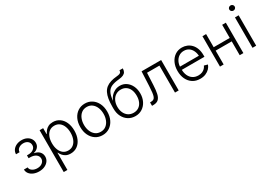

<svg xmlns="http://www.w3.org/2000/svg" viewBox="18 -1750 4158 2967"><g transform="rotate(-30 2097.5 -266.5)"><path d="M240.7 6.8Q187.5 6.8 143.8 -11.2Q100.1 -29.3 74.5 -61.8Q48.8 -94.2 48.3 -137.2H114.7Q116.2 -99.1 152.6 -74.7Q189 -50.3 240.7 -50.3Q296.4 -50.3 331.3 -79.1Q366.2 -107.9 366.2 -150.4Q366.2 -196.3 327.9 -224.4Q289.6 -252.4 226.6 -252.4H198.7V-303.7H226.6Q279.8 -303.7 315.2 -330.1Q350.6 -356.4 350.6 -399.9Q350.6 -441.4 320.6 -467.8Q290.5 -494.1 241.7 -494.1Q193.4 -494.1 159.2 -469.2Q125 -444.3 124.5 -402.8H60.5Q61.5 -446.3 85.7 -479.5Q109.9 -512.7 150.9 -531Q191.9 -549.3 242.2 -549.3Q294.4 -549.3 333.3 -529.8Q372.1 -510.3 393.6 -477.1Q415 -443.8 415 -402.8Q415 -355 385 -323.5Q355 -292 309.1 -281.7V-278.3Q369.6 -268.1 402.1 -232.9Q434.6 -197.8 434.6 -147Q434.6 -102.5 409.7 -67.9Q384.8 -33.2 341.1 -13.2Q297.4 6.8 240.7 6.8Z M562 204.1V-542.5H625.5V-438.5H632.3Q643.6 -464.4 664.3 -490Q685.1 -515.6 718.5 -532.7Q752 -549.8 800.8 -549.8Q867.2 -549.8 917.7 -514.9Q968.3 -480 996.6 -417Q1024.9 -354 1024.9 -270Q1024.9 -185.5 996.8 -122.3Q968.8 -59.1 918.2 -23.9Q867.7 11.2 800.8 11.2Q752.9 11.2 719.5 -6.1Q686 -23.4 665 -49.3Q644 -75.2 632.3 -101.6H627.4V204.1ZM792 -48.3Q845.2 -48.3 882.3 -77.6Q919.4 -106.9 938.7 -157.2Q958 -207.5 958 -270.5Q958 -333.5 938.7 -383.1Q919.4 -432.6 882.3 -461.4Q845.2 -490.2 792 -490.2Q739.3 -490.2 702.4 -462.2Q665.5 -434.1 646 -384.8Q626.5 -335.4 626.5 -270.5Q626.5 -205.6 646 -155.5Q665.5 -105.5 702.6 -76.9Q739.7 -48.3 792 -48.3Z M1371.1 11.7Q1299.8 11.7 1245.6 -24.2Q1191.4 -60.1 1160.9 -123.3Q1130.4 -186.5 1130.4 -268.6Q1130.4 -352.1 1160.9 -415.3Q1191.4 -478.5 1245.6 -514.4Q1299.8 -550.3 1371.1 -550.3Q1441.9 -550.3 1496.1 -514.4Q1550.3 -478.5 1581.1 -415.3Q1611.8 -352.1 1611.8 -268.6Q1611.8 -186.5 1581.1 -123.3Q1550.3 -60.1 1496.1 -24.2Q1441.9 11.7 1371.1 11.7ZM1371.1 -47.9Q1426.8 -47.9 1465.6 -77.9Q1504.4 -107.9 1524.9 -158Q1545.4 -208 1545.4 -268.6Q1545.4 -329.6 1524.9 -379.9Q1504.4 -430.2 1465.3 -460.2Q1426.3 -490.2 1371.1 -490.2Q1315.4 -490.2 1276.6 -460.2Q1237.8 -430.2 1217.3 -380.1Q1196.8 -330.1 1196.8 -268.6Q1196.8 -208 1217.3 -158Q1237.8 -107.9 1276.6 -77.9Q1315.4 -47.9 1371.1 -47.9Z M1958 10.3Q1888.7 10.3 1834.5 -23.2Q1780.3 -56.6 1748.8 -117.7Q1717.3 -178.7 1717.3 -261.2V-293Q1717.3 -372.1 1727.3 -431.6Q1737.3 -491.2 1758.8 -533.7Q1780.3 -576.2 1815.2 -603.8Q1850.1 -631.3 1899.4 -646.7Q1948.7 -662.1 2014.2 -667.5Q2045.4 -669.9 2062.7 -677Q2080.1 -684.1 2086.9 -696.5Q2093.8 -709 2093.8 -727.5H2153.3Q2153.3 -692.4 2139.9 -667.7Q2126.5 -643.1 2096.2 -629.2Q2065.9 -615.2 2015.1 -610.8Q1933.6 -603.5 1882.8 -581.1Q1832 -558.6 1805.9 -509.5Q1779.8 -460.4 1772 -372.6H1774.4Q1787.1 -409.7 1815.4 -442.9Q1843.8 -476.1 1885.3 -497.1Q1926.8 -518.1 1978 -518.1Q2040 -518.1 2089.1 -484.1Q2138.2 -450.2 2166.5 -391.4Q2194.8 -332.5 2194.8 -257.3Q2194.8 -180.7 2164.3 -119.9Q2133.8 -59.1 2080.3 -24.4Q2026.9 10.3 1958 10.3ZM1958.5 -48.3Q2010.7 -48.3 2049.1 -73.7Q2087.4 -99.1 2108.2 -145.5Q2128.9 -191.9 2128.9 -254.4Q2128.9 -317.4 2108.6 -363.3Q2088.4 -409.2 2050.5 -434.3Q2012.7 -459.5 1960.9 -459.5Q1908.7 -459.5 1868.4 -433.3Q1828.1 -407.2 1805.7 -360.4Q1783.2 -313.5 1783.2 -252Q1783.2 -192.4 1804.9 -146.5Q1826.7 -100.6 1866 -74.5Q1905.3 -48.3 1958.5 -48.3Z M2255.4 0V-61.5H2272.5Q2300.3 -61.5 2317.9 -71.3Q2335.4 -81.1 2345.7 -106Q2356 -130.9 2361.3 -175.3Q2366.7 -219.7 2370.1 -288.6L2381.8 -542.5H2731V0H2665V-481.4H2443.8L2433.6 -267.6Q2429.7 -177.2 2416.3 -117.7Q2402.8 -58.1 2370.8 -29.1Q2338.9 0 2278.8 0Z M3113.3 11.7Q3037.1 11.7 2981.4 -24.2Q2925.8 -60.1 2895.5 -123Q2865.2 -186 2865.2 -268.1Q2865.2 -350.1 2895.3 -413.8Q2925.3 -477.5 2979 -513.9Q3032.7 -550.3 3103.5 -550.3Q3149.4 -550.3 3191.2 -533.4Q3232.9 -516.6 3265.6 -482.9Q3298.3 -449.2 3317.1 -398.4Q3335.9 -347.7 3335.9 -279.3V-251.5H2907.7V-308.6H3300.3L3270 -287.6Q3270 -345.7 3250 -391.8Q3230 -438 3192.9 -464.4Q3155.8 -490.7 3103.5 -490.7Q3052.2 -490.7 3013.4 -463.9Q2974.6 -437 2953.1 -392.1Q2931.6 -347.2 2931.6 -293V-260.3Q2931.6 -196.3 2953.9 -148.4Q2976.1 -100.6 3016.8 -74.2Q3057.6 -47.9 3113.8 -47.9Q3151.9 -47.9 3181.2 -60.1Q3210.4 -72.3 3230.5 -93Q3250.5 -113.8 3260.3 -138.7L3323.2 -121.1Q3311 -85 3282.5 -54.9Q3253.9 -24.9 3211.2 -6.6Q3168.5 11.7 3113.3 11.7Z M3836.4 -308.1V-247.1H3516.6V-308.1ZM3533.2 -542.5V0H3467.8V-542.5ZM3885.3 -542.5V0H3819.8V-542.5Z M4048.3 0V-542.5H4113.8V0ZM4081.1 -645Q4061.5 -645 4047.1 -658.4Q4032.7 -671.9 4032.7 -690.9Q4032.7 -710.4 4047.1 -723.9Q4061.5 -737.3 4081.1 -737.3Q4101.1 -737.3 4115.2 -723.9Q4129.4 -710.4 4129.4 -690.9Q4129.4 -671.9 4115.2 -658.4Q4101.1 -645 4081.1 -645Z"/></g></svg>

Font: Inter 16pt Light
Style: Regular
Weight: 300
Version: Version 4.001;git-66647c0bb